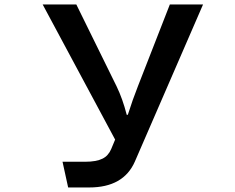

<svg xmlns="http://www.w3.org/2000/svg" viewBox="-20 -805 1040 850"><path d="M168.9 -785.2H317.9L496.1 -422.9Q522.9 -367.7 541 -296.9H545.9Q567.4 -364.7 590.8 -423.8L731.9 -785.2H878.9L577.1 -89.8Q526.9 24.9 375 24.9H281.7L256.8 -88.9H356.9Q406.2 -88.9 433.6 -102.5Q459.5 -115.2 472.2 -145L489.7 -187Z"/></svg>

Font: BIZ UDGothic
Style: Bold
Weight: 700
Monospace: yes
Designer: TypeBank Co., Ltd.
Foundry: Morisawa Inc.
Version: Version 1.05